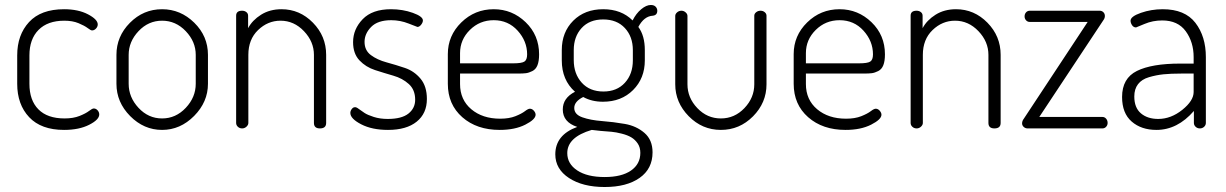

<svg xmlns="http://www.w3.org/2000/svg" viewBox="-20 -515 4918 770"><path d="M49 -179V-293Q49 -375 96.5 -426.5Q144 -478 237 -478Q294 -478 333 -457.5Q372 -437 372 -417Q372 -408 365 -400.5Q358 -393 349 -393Q344 -393 331.5 -402.5Q319 -412 295 -422Q271 -432 238 -432Q171 -432 134.5 -395Q98 -358 98 -293V-179Q98 -113 134 -76.5Q170 -40 239 -40Q274 -40 299 -50Q324 -60 337 -70Q350 -80 356 -80Q365 -80 371.5 -72.5Q378 -65 378 -56Q378 -35 337.5 -14.5Q297 6 237 6Q145 6 97 -45Q49 -96 49 -179Z M447 -179V-295Q447 -369 501 -423.5Q555 -478 630 -478Q704 -478 759 -424Q814 -370 814 -295V-179Q814 -106 758.5 -50Q703 6 630 6Q557 6 502 -49.5Q447 -105 447 -179ZM496 -179Q496 -125 535.5 -82.5Q575 -40 630 -40Q685 -40 725 -82.5Q765 -125 765 -179V-295Q765 -348 725 -390Q685 -432 630 -432Q575 -432 535.5 -390Q496 -348 496 -295Z M927 -22V-452Q927 -472 951 -472Q961 -472 968 -466.5Q975 -461 975 -452V-402Q992 -434 1027 -456Q1062 -478 1109 -478Q1182 -478 1235 -424Q1288 -370 1288 -295V-22Q1288 0 1263 0Q1239 0 1239 -22V-295Q1239 -348 1199 -390Q1159 -432 1105 -432Q1054 -432 1015 -394.5Q976 -357 976 -295V-22Q976 -14 968.5 -7Q961 0 951 0Q941 0 934 -6.5Q927 -13 927 -22Z M1385 -62Q1385 -70 1390.5 -77.5Q1396 -85 1403 -85Q1409 -86 1419 -78L1442 -62Q1454 -54 1479 -46Q1504 -38 1535 -38Q1591 -38 1618 -59.5Q1645 -81 1645 -115Q1645 -155 1619.5 -178Q1594 -201 1557.5 -211.5Q1521 -222 1484 -234Q1447 -246 1421.5 -273Q1396 -300 1396 -346Q1396 -398 1434.5 -438Q1473 -478 1548 -478Q1595 -478 1635.5 -463.5Q1676 -449 1676 -433Q1676 -425 1669 -416Q1662 -407 1654 -407Q1653 -407 1619 -420.5Q1585 -434 1549 -434Q1495 -434 1468.5 -407Q1442 -380 1442 -347Q1442 -313 1467.5 -294Q1493 -275 1530 -265Q1567 -255 1604 -242.5Q1641 -230 1666.5 -199.5Q1692 -169 1692 -118Q1692 -60 1651 -27Q1610 6 1536 6Q1472 6 1428.5 -16.5Q1385 -39 1385 -62Z M1776 -179V-298Q1776 -372 1830 -425Q1884 -478 1960 -478Q2034 -478 2088 -426Q2142 -374 2142 -297Q2142 -270 2135.5 -253.5Q2129 -237 2115 -230Q2101 -223 2089.5 -221.5Q2078 -220 2057 -220H1825V-178Q1825 -115 1870 -77Q1915 -39 1986 -39Q2022 -39 2047 -49Q2072 -59 2085 -69Q2098 -79 2105 -79Q2114 -79 2121 -71Q2128 -63 2128 -55Q2128 -36 2086.5 -15Q2045 6 1984 6Q1892 6 1834 -45Q1776 -96 1776 -179ZM1825 -261H2038Q2072 -261 2083 -268Q2094 -275 2094 -297Q2094 -350 2056 -392Q2018 -434 1960 -434Q1904 -434 1864.5 -395Q1825 -356 1825 -302Z M2207 104Q2207 26 2295 -6Q2237 -25 2237 -76Q2237 -122 2286 -147Q2233 -194 2233 -273V-314Q2233 -386 2279 -432Q2325 -478 2399 -478Q2472 -478 2517 -433Q2531 -461 2551.5 -478Q2572 -495 2590 -495Q2603 -495 2609.5 -488Q2616 -481 2616 -472Q2616 -454 2598 -452Q2563 -450 2540 -407Q2566 -372 2566 -314V-273Q2566 -201 2519 -154Q2472 -107 2398 -107Q2353 -107 2319 -126Q2283 -108 2283 -82Q2283 -56 2315.5 -44.5Q2348 -33 2394 -29.5Q2440 -26 2486 -18Q2532 -10 2564.5 18Q2597 46 2597 96Q2597 162 2545 198.5Q2493 235 2405 235Q2317 235 2262 199Q2207 163 2207 104ZM2255 99Q2255 142 2295 168.5Q2335 195 2405 195Q2473 195 2510.5 169Q2548 143 2548 98Q2548 76 2537.5 60.5Q2527 45 2512 36Q2497 27 2473.5 21Q2450 15 2432.5 13.5Q2415 12 2389 10L2353 6Q2255 35 2255 99ZM2281 -274Q2281 -219 2313 -183.5Q2345 -148 2400 -148Q2454 -148 2486 -183Q2518 -218 2518 -273V-314Q2518 -368 2486 -402.5Q2454 -437 2399 -437Q2344 -437 2312.5 -402.5Q2281 -368 2281 -314Z M2688 -177V-451Q2688 -459 2695.5 -465.5Q2703 -472 2713 -472Q2722 -472 2729.5 -465.5Q2737 -459 2737 -451V-177Q2737 -123 2776.5 -81.5Q2816 -40 2871 -40Q2926 -40 2965.5 -81.5Q3005 -123 3005 -177V-452Q3005 -460 3012.5 -466Q3020 -472 3030 -472Q3040 -472 3047 -466Q3054 -460 3054 -452V-177Q3054 -103 3000 -48.5Q2946 6 2871 6Q2796 6 2742 -49Q2688 -104 2688 -177Z M3163 -179V-298Q3163 -372 3217 -425Q3271 -478 3347 -478Q3421 -478 3475 -426Q3529 -374 3529 -297Q3529 -270 3522.5 -253.5Q3516 -237 3502 -230Q3488 -223 3476.5 -221.5Q3465 -220 3444 -220H3212V-178Q3212 -115 3257 -77Q3302 -39 3373 -39Q3409 -39 3434 -49Q3459 -59 3472 -69Q3485 -79 3492 -79Q3501 -79 3508 -71Q3515 -63 3515 -55Q3515 -36 3473.5 -15Q3432 6 3371 6Q3279 6 3221 -45Q3163 -96 3163 -179ZM3212 -261H3425Q3459 -261 3470 -268Q3481 -275 3481 -297Q3481 -350 3443 -392Q3405 -434 3347 -434Q3291 -434 3251.5 -395Q3212 -356 3212 -302Z M3632 -22V-452Q3632 -472 3656 -472Q3666 -472 3673 -466.5Q3680 -461 3680 -452V-402Q3697 -434 3732 -456Q3767 -478 3814 -478Q3887 -478 3940 -424Q3993 -370 3993 -295V-22Q3993 0 3968 0Q3944 0 3944 -22V-295Q3944 -348 3904 -390Q3864 -432 3810 -432Q3759 -432 3720 -394.5Q3681 -357 3681 -295V-22Q3681 -14 3673.5 -7Q3666 0 3656 0Q3646 0 3639 -6.5Q3632 -13 3632 -22Z M4079 -20Q4079 -30 4086 -39L4342 -427H4110Q4101 -427 4095 -433.5Q4089 -440 4089 -449Q4089 -459 4095 -465.5Q4101 -472 4110 -472H4390Q4399 -472 4405 -466Q4411 -460 4411 -451Q4411 -442 4405 -434L4148 -46H4401Q4410 -46 4416 -39Q4422 -32 4422 -22Q4422 -13 4416 -6.5Q4410 0 4401 0H4101Q4092 0 4085.5 -6Q4079 -12 4079 -20Z M4480 -126Q4480 -201 4539.5 -230.5Q4599 -260 4713 -260H4767V-286Q4767 -346 4735.5 -389.5Q4704 -433 4641 -433Q4603 -433 4570 -419Q4537 -405 4536 -405Q4526 -405 4520 -414Q4514 -423 4514 -432Q4514 -449 4555.5 -463.5Q4597 -478 4643 -478Q4732 -478 4774 -423.5Q4816 -369 4816 -286V-22Q4816 -13 4809 -6.5Q4802 0 4792 0Q4782 0 4775 -6.5Q4768 -13 4768 -22V-70Q4702 6 4618 6Q4557 6 4518.5 -27.5Q4480 -61 4480 -126ZM4529 -128Q4529 -83 4555.5 -60.5Q4582 -38 4625 -38Q4676 -38 4721.5 -74.5Q4767 -111 4767 -146V-220H4718Q4675 -220 4646 -217Q4617 -214 4588 -205.5Q4559 -197 4544 -177.5Q4529 -158 4529 -128Z"/></svg>

Font: Terminal Dosis
Style: Light
Weight: 300
Designer: EdgarTolentino, PabloImpallari, IginoMarini
Foundry: EdgarTolentino, PabloImpallari, IginoMarini
Version: Version 1.006